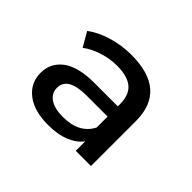

<svg xmlns="http://www.w3.org/2000/svg" viewBox="-83 -871 571 571"><g transform="rotate(45 202.0 -585.5)"><path d="M339 -617C339 -703.7 289.3 -747 190 -747C163.3 -747 137.2 -743.2 111.5 -735.5C85.8 -727.8 64.3 -717.3 47 -704L73 -659C87 -669.7 103.8 -678.2 123.5 -684.5C143.2 -690.8 163 -694 183 -694C212.3 -694 234.2 -688 248.5 -676C262.8 -664 270 -645 270 -619V-610H173C127 -610 92.8 -601.7 70.5 -585C48.2 -568.3 37 -546 37 -518C37 -490 48 -467.3 70 -450C92 -432.7 123 -424 163 -424C189.7 -424 212.7 -428 232 -436C251.3 -444 265.7 -454.7 275 -468V-428H339ZM270 -521C253.3 -488.3 222.3 -472 177 -472C153.7 -472 135.5 -476.3 122.5 -485C109.5 -493.7 103 -505.7 103 -521C103 -551.7 129.3 -567 182 -567H270Z"/></g></svg>

Font: Rookery
Style: Regular
Weight: 400
Designer: Ryan Kimball / Julieta Ulanovsky
Foundry: Motorola Mobility LLC.
Version: Version 1.0